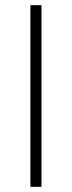

<svg xmlns="http://www.w3.org/2000/svg" viewBox="-20 -725 280 745"><path d="M98 0V-705H141V0Z"/></svg>

Font: Nunito Sans 10pt SemiCondensed ExtraLight
Style: Regular
Weight: 250
Width: 4
Designer: Vernon Adams
Foundry: Vernon Adams
Version: Version 3.101;gftools[0.9.27]